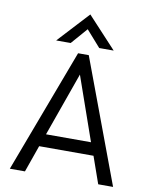

<svg xmlns="http://www.w3.org/2000/svg" viewBox="-98 -984 833 1055"><g transform="rotate(10 319.0 -456.0)"><path d="M159.2 -738.3H240.2L319.3 -829.1L399.4 -738.3H480L319.3 -911.6ZM30.8 0H115.2L168 -149.9H471.2L523.9 0H606.9L349.6 -689.9H290ZM193.8 -220.7 320.3 -576.2 444.8 -220.7Z"/></g></svg>

Font: HK Grotesk
Style: Regular
Weight: 400
Designer: Alfredo Marco Pradil and Stefan Peev
Foundry: Hanken Design Co.
Version: Version 1.045;PS 001.045;hotconv 1.0.88;makeotf.lib2.5.64775